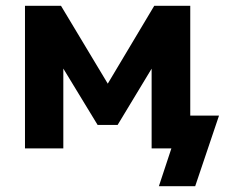

<svg xmlns="http://www.w3.org/2000/svg" viewBox="-20 -511 774 661"><path d="M527 130 570 0H502V-113H734L652 130ZM66 0V-491H190L351 -223L511 -491H635V0H502V-316H527L385 -81H316L173 -316H198V0Z"/></svg>

Font: Nunito Sans 12pt ExtraBold
Style: Regular
Weight: 800
Designer: Vernon Adams
Foundry: Vernon Adams
Version: Version 3.101;gftools[0.9.27]